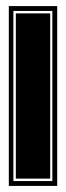

<svg xmlns="http://www.w3.org/2000/svg" viewBox="-20 -611 217 631"><path d="M9 0V-591H168V0ZM24 -16H152V-575H24ZM32 -24V-567H145V-24Z"/></svg>

Font: Alumni Sans Collegiate One
Style: Regular
Weight: 400
Designer: Robert E. Leuschke
Foundry: Robert E. Leuschke
Version: Version 1.100